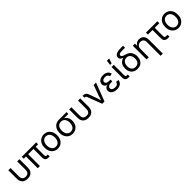

<svg xmlns="http://www.w3.org/2000/svg" viewBox="583 -2929 5312 5312"><g transform="rotate(-45 3239.5 -273.0)"><path d="M288.1 9.8Q219.7 9.8 171.4 -15.1Q123 -40 97.4 -87.4Q71.8 -134.8 71.8 -201.2V-535.6H158.2V-205.6Q158.2 -160.6 172.9 -130.4Q187.5 -100.1 216.6 -84.5Q245.6 -68.8 288.1 -68.8Q331.1 -68.8 359.9 -84.5Q388.7 -100.1 403.3 -130.4Q418 -160.6 418 -205.6V-535.6H504.4V-201.2Q504.4 -134.8 479 -87.4Q453.6 -40 405.3 -15.1Q356.9 9.8 288.1 9.8Z M1105 2.4Q1042 2.4 1011 -29.1Q980 -60.5 980 -119.6V-510.7H1065.9V-137.2Q1065.9 -101.6 1076.2 -87.4Q1086.4 -73.2 1115.2 -73.2Q1127 -73.2 1133.3 -74Q1139.6 -74.7 1146 -75.7L1157.7 -2.9Q1147.9 -1 1134.5 0.7Q1121.1 2.4 1105 2.4ZM686 0V-510.7H772.5V0ZM598.1 -460.9V-535.6H1161.6V-460.9Z M1465.8 11.7Q1392.6 11.7 1337.4 -23.2Q1282.2 -58.1 1251.2 -120.6Q1220.2 -183.1 1220.2 -265.1Q1220.2 -348.6 1251.2 -411.4Q1282.2 -474.1 1337.4 -509.3Q1392.6 -544.4 1465.8 -544.4Q1539.6 -544.4 1595 -509.3Q1650.4 -474.1 1681.2 -411.4Q1711.9 -348.6 1711.9 -265.1Q1711.9 -183.1 1681.2 -120.6Q1650.4 -58.1 1595 -23.2Q1539.6 11.7 1465.8 11.7ZM1465.8 -65.9Q1519 -65.9 1554.2 -92.8Q1589.4 -119.6 1606.9 -164.8Q1624.5 -210 1624.5 -265.1Q1624.5 -321.3 1606.9 -366.9Q1589.4 -412.6 1554.2 -439.7Q1519 -466.8 1465.8 -466.8Q1413.1 -466.8 1378.2 -439.7Q1343.3 -412.6 1325.7 -366.9Q1308.1 -321.3 1308.1 -265.1Q1308.1 -210 1325.7 -164.8Q1343.3 -119.6 1378.2 -92.8Q1413.1 -65.9 1465.8 -65.9Z M2048.3 11.7Q1975.1 11.7 1919.7 -23.2Q1864.3 -58.1 1833.5 -120.4Q1802.7 -182.6 1802.7 -264.2Q1802.7 -345.7 1833.7 -406.7Q1864.7 -467.8 1919.9 -501.7Q1975.1 -535.6 2048.3 -535.6H2347.7V-462.4H2126L2048.3 -458.5Q1995.6 -458.5 1960.7 -432.9Q1925.8 -407.2 1908.2 -363.3Q1890.6 -319.3 1890.6 -264.2Q1890.6 -209.5 1908.2 -164.3Q1925.8 -119.1 1960.7 -92.5Q1995.6 -65.9 2048.3 -65.9Q2101.6 -65.9 2136.7 -92.8Q2171.9 -119.6 2189.5 -164.6Q2207 -209.5 2207 -264.2Q2207 -319.3 2189.5 -363.3Q2171.9 -407.2 2136.7 -432.9Q2101.6 -458.5 2048.3 -458.5V-487.8Q2102.1 -487.8 2147 -473.1Q2191.9 -458.5 2224.9 -429.7Q2257.8 -400.9 2276.1 -356.9Q2294.4 -313 2294.4 -254.4Q2294.4 -177.7 2263.7 -117.4Q2232.9 -57.1 2177.5 -22.7Q2122.1 11.7 2048.3 11.7Z M2667.5 9.8Q2599.1 9.8 2550.8 -15.1Q2502.4 -40 2476.8 -87.4Q2451.2 -134.8 2451.2 -201.2V-535.6H2537.6V-205.6Q2537.6 -160.6 2552.2 -130.4Q2566.9 -100.1 2595.9 -84.5Q2625 -68.8 2667.5 -68.8Q2710.4 -68.8 2739.3 -84.5Q2768.1 -100.1 2782.7 -130.4Q2797.4 -160.6 2797.4 -205.6V-535.6H2883.8V-201.2Q2883.8 -134.8 2858.4 -87.4Q2833 -40 2784.7 -15.1Q2736.3 9.8 2667.5 9.8Z M3208.5 0 3045.9 -425.8Q3038.1 -447.3 3025.6 -455.6Q3013.2 -463.9 2990.2 -463.9H2978.5V-538.6H2992.7Q3043.9 -538.6 3077.1 -519.3Q3110.4 -500 3125.5 -459L3211.9 -221.2Q3229 -174.8 3241.9 -129.2Q3254.9 -83.5 3268.1 -40H3240.2Q3253.9 -83.5 3266.6 -129.4Q3279.3 -175.3 3295.9 -221.2L3410.2 -535.6H3503.4L3298.3 0Z M3784.2 10.3Q3723.1 10.3 3674.6 -8.8Q3626 -27.8 3597.9 -62.7Q3569.8 -97.7 3569.8 -145Q3569.8 -171.9 3580.6 -196.5Q3591.3 -221.2 3615 -240.7Q3638.7 -260.3 3678.2 -271.5Q3717.8 -282.7 3774.9 -282.7H3843.8V-238.8H3782.2Q3745.1 -238.8 3717.5 -227.8Q3689.9 -216.8 3674.8 -197Q3659.7 -177.2 3659.7 -150.9Q3659.7 -112.3 3694.3 -89.1Q3729 -65.9 3787.6 -65.9Q3825.7 -65.9 3850.3 -76.4Q3875 -86.9 3888.9 -107.4Q3902.8 -127.9 3908.7 -157.7L3993.7 -145Q3985.4 -95.7 3958.5 -60.8Q3931.6 -25.9 3887.7 -7.8Q3843.8 10.3 3784.2 10.3ZM3777.8 -256.8Q3721.2 -256.8 3682.9 -267.3Q3644.5 -277.8 3622.3 -296.1Q3600.1 -314.5 3590.3 -337.9Q3580.6 -361.3 3580.6 -387.2Q3580.6 -435.5 3606.4 -470.7Q3632.3 -505.9 3678.2 -525.1Q3724.1 -544.4 3784.7 -544.4Q3842.3 -544.4 3883.5 -526.9Q3924.8 -509.3 3950 -477.3Q3975.1 -445.3 3983.9 -399.9L3901.4 -384.8Q3893.1 -423.3 3864.5 -446Q3835.9 -468.8 3784.2 -468.8Q3731.4 -468.8 3699.7 -445.6Q3668 -422.4 3668 -386.2Q3668 -354 3697 -332.8Q3726.1 -311.5 3784.7 -311.5H3843.8V-256.8Z M4236.3 2.4Q4171.4 2.4 4140.9 -28.3Q4110.4 -59.1 4110.4 -119.6V-535.6H4196.8V-137.2Q4196.8 -101.1 4206.3 -87.4Q4215.8 -73.7 4244.6 -73.7Q4255.4 -73.7 4262.2 -74.2Q4269 -74.7 4274.9 -76.2L4286.6 -2.9Q4276.9 -0.5 4263.4 1Q4250 2.4 4236.3 2.4ZM4123.5 -605.5 4141.1 -749.5H4231.4L4184.1 -605.5Z M4585 11.7Q4513.2 11.7 4459 -18.8Q4404.8 -49.3 4374.5 -106.2Q4344.2 -163.1 4344.2 -241.7Q4344.2 -321.3 4374.5 -377Q4404.8 -432.6 4459 -462.2Q4513.2 -491.7 4585 -491.7V-469.2Q4544.9 -477.5 4513.9 -488.5Q4482.9 -499.5 4461.7 -514.9Q4440.4 -530.3 4429.7 -550.8Q4418.9 -571.3 4418.9 -598.1Q4418.9 -639.6 4445.3 -668.5Q4471.7 -697.3 4524.7 -712.4Q4577.6 -727.5 4656.7 -727.5H4752V-649.9H4637.2Q4591.8 -649.9 4563 -643.6Q4534.2 -637.2 4520.3 -624Q4506.3 -610.8 4506.3 -590.3Q4506.3 -573.2 4515.4 -560.5Q4524.4 -547.9 4542 -537.8Q4559.6 -527.8 4585.2 -519Q4610.8 -510.3 4644.5 -501Q4680.7 -491.2 4713.4 -470.5Q4746.1 -449.7 4771.2 -418Q4796.4 -386.2 4811 -342.8Q4825.7 -299.3 4825.7 -243.7Q4825.7 -163.6 4795.4 -106.4Q4765.1 -49.3 4711.2 -18.8Q4657.2 11.7 4585 11.7ZM4585 -65.9Q4633.3 -65.9 4667.5 -85.7Q4701.7 -105.5 4719.7 -144.8Q4737.8 -184.1 4737.8 -241.7Q4737.8 -299.8 4719.5 -341.8Q4701.2 -383.8 4667 -406.5Q4632.8 -429.2 4585 -429.2Q4537.1 -429.2 4502.7 -406.7Q4468.3 -384.3 4450 -342Q4431.6 -299.8 4431.6 -241.7Q4431.6 -183.6 4450 -144.5Q4468.3 -105.5 4502.4 -85.7Q4536.6 -65.9 4585 -65.9Z M5029.3 -318.8V0H4942.9V-535.6H5026.4L5026.9 -405.8H5010.7Q5035.6 -479.5 5081.5 -511.5Q5127.4 -543.5 5189 -543.5Q5243.2 -543.5 5285.4 -520.8Q5327.6 -498 5351.6 -452.6Q5375.5 -407.2 5375.5 -337.9V204.1H5289.1V-331.1Q5289.1 -395.5 5256.3 -430.4Q5223.6 -465.3 5166.5 -465.3Q5127.9 -465.3 5096.7 -449Q5065.4 -432.6 5047.4 -399.9Q5029.3 -367.2 5029.3 -318.8Z M5780.3 4.4Q5710.9 4.4 5673.8 -30Q5636.7 -64.5 5636.7 -128.4V-458.5H5456.5V-535.6H5901.9V-458.5H5722.7V-136.2Q5722.7 -101.6 5736.8 -86.4Q5751 -71.3 5784.2 -71.3Q5794.4 -71.3 5806.9 -72.5Q5819.3 -73.7 5830.6 -75.2L5842.3 -2Q5829.6 1 5813.5 2.7Q5797.4 4.4 5780.3 4.4Z M6187.5 11.7Q6114.3 11.7 6059.1 -23.2Q6003.9 -58.1 5972.9 -120.6Q5941.9 -183.1 5941.9 -265.1Q5941.9 -348.6 5972.9 -411.4Q6003.9 -474.1 6059.1 -509.3Q6114.3 -544.4 6187.5 -544.4Q6261.2 -544.4 6316.7 -509.3Q6372.1 -474.1 6402.8 -411.4Q6433.6 -348.6 6433.6 -265.1Q6433.6 -183.1 6402.8 -120.6Q6372.1 -58.1 6316.7 -23.2Q6261.2 11.7 6187.5 11.7ZM6187.5 -65.9Q6240.7 -65.9 6275.9 -92.8Q6311 -119.6 6328.6 -164.8Q6346.2 -210 6346.2 -265.1Q6346.2 -321.3 6328.6 -366.9Q6311 -412.6 6275.9 -439.7Q6240.7 -466.8 6187.5 -466.8Q6134.8 -466.8 6099.9 -439.7Q6064.9 -412.6 6047.4 -366.9Q6029.8 -321.3 6029.8 -265.1Q6029.8 -210 6047.4 -164.8Q6064.9 -119.6 6099.9 -92.8Q6134.8 -65.9 6187.5 -65.9Z"/></g></svg>

Font: Inter 20pt
Style: Regular
Weight: 400
Version: Version 4.001;git-66647c0bb